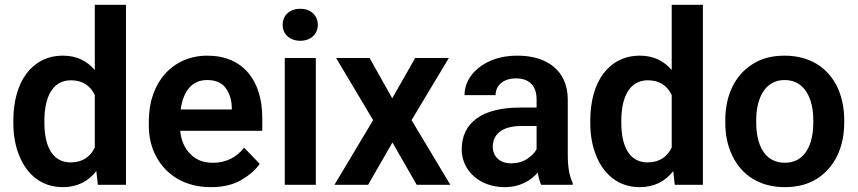

<svg xmlns="http://www.w3.org/2000/svg" viewBox="-20 -770 3573 800"><path d="M35.6 -257.8C35.6 -206.5 43.9 -161.1 60.5 -120.6C93.3 -40 155.8 9.8 241.7 9.8C302.2 9.8 348.1 -14.6 381.3 -57.1L387.7 0H504.9V-750H375V-478.5C342.3 -516.1 299.3 -538.1 242.7 -538.1C112.8 -538.1 35.6 -429.2 35.6 -268.1ZM165 -268.1C165 -361.3 196.8 -435.5 275.4 -435.5C324.2 -435.5 356.9 -412.6 375 -374V-155.3C356.9 -117.7 324.7 -93.3 274.4 -93.3C194.8 -93.3 165 -167 165 -257.8Z M858.4 9.8C909.7 9.8 952.6 -0.5 986.3 -20.5C1020 -40.5 1045.4 -62.5 1062 -87.4L997.1 -154.8C964.4 -112.8 920.9 -91.8 866.2 -91.8C826.7 -91.8 795.4 -104.5 772 -129.4C748 -154.3 734.4 -186.5 731 -225.1H1072.8V-279.3C1072.8 -432.6 994.1 -538.1 843.8 -538.1C700.2 -538.1 600.1 -427.7 600.1 -265.6V-246.1C600.1 -198.2 610.4 -155.3 631.3 -116.7C672.9 -39.6 751.5 9.8 858.4 9.8ZM842.8 -436.5C878.4 -436.5 904.3 -425.3 920.4 -403.3C936.5 -380.9 944.8 -354.5 945.8 -323.7V-314H732.9C743.2 -388.7 778.8 -436.5 842.8 -436.5Z M1157.7 -666.5C1157.7 -628.9 1186 -600.1 1231 -600.1C1275.9 -600.1 1304.2 -628.9 1304.2 -666.5C1304.2 -705.1 1275.9 -733.4 1231 -733.4C1186 -733.4 1157.7 -705.1 1157.7 -666.5ZM1166.5 -528.3V0H1295.9V-528.3Z M1380.4 -528.3 1534.7 -269.5 1373.5 0H1513.7L1615.2 -176.3L1716.3 0H1856.4L1694.8 -269.5L1850.1 -528.3H1710L1614.3 -360.4L1520 -528.3Z M2366.2 0V-8.3C2352.5 -35.2 2345.7 -74.2 2345.7 -124.5V-355C2345.7 -477.1 2257.3 -538.1 2137.2 -538.1C2092.3 -538.1 2053.2 -530.3 2020 -515.1C1953.6 -484.4 1915.5 -432.1 1915.5 -373.5H2044.9C2044.9 -414.6 2077.6 -443.4 2129.9 -443.4C2188.5 -443.4 2215.8 -409.2 2215.8 -356V-321.8H2147C1988.8 -321.8 1903.8 -258.8 1903.8 -147.9C1903.8 -57.1 1980.5 9.8 2083 9.8C2147 9.8 2191.4 -17.6 2220.7 -50.8C2224.1 -29.8 2228.5 -12.7 2234.9 0ZM2109.4 -89.4C2062 -89.4 2033.2 -118.7 2033.2 -158.2C2033.2 -210.4 2071.8 -245.1 2153.3 -245.1H2215.8V-148.4C2208 -133.3 2194.8 -120.1 2176.3 -107.9C2157.7 -95.7 2135.3 -89.4 2109.4 -89.4Z M2439.5 -257.8C2439.5 -206.5 2447.8 -161.1 2464.4 -120.6C2497.1 -40 2559.6 9.8 2645.5 9.8C2706.1 9.8 2752 -14.6 2785.2 -57.1L2791.5 0H2908.7V-750H2778.8V-478.5C2746.1 -516.1 2703.1 -538.1 2646.5 -538.1C2516.6 -538.1 2439.5 -429.2 2439.5 -268.1ZM2568.8 -268.1C2568.8 -361.3 2600.6 -435.5 2679.2 -435.5C2728 -435.5 2760.7 -412.6 2778.8 -374V-155.3C2760.7 -117.7 2728.5 -93.3 2678.2 -93.3C2598.6 -93.3 2568.8 -167 2568.8 -257.8Z M3002 -258.8C3002 -207.5 3011.7 -162.1 3031.2 -121.6C3069.8 -40.5 3145 9.8 3250 9.8C3302.2 9.8 3347.2 -2 3384.3 -25.4C3458 -72.3 3497.6 -156.7 3497.6 -258.8V-269C3497.6 -320.3 3487.8 -366.7 3468.8 -407.2C3429.7 -488.3 3354.5 -538.1 3249 -538.1C3196.8 -538.1 3152.3 -526.4 3115.7 -502.9C3041.5 -456.1 3002 -372.1 3002 -269ZM3130.9 -269C3130.9 -358.4 3166 -436.5 3249 -436.5C3334 -436.5 3368.7 -358.4 3368.7 -269V-258.8C3368.7 -167.5 3334 -91.8 3250 -91.8C3165.5 -91.8 3130.9 -167.5 3130.9 -258.8Z"/></svg>

Font: Vazirmatn SemiBold
Style: Regular
Weight: 600
Designer: Saber Rastikerdar
Foundry: Saber Rastikerdar
Version: Version 33.003